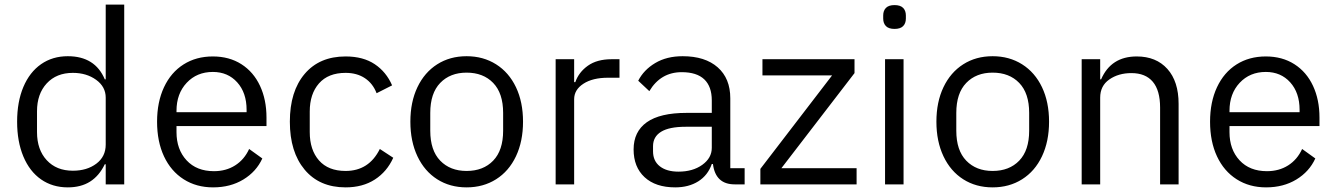

<svg xmlns="http://www.w3.org/2000/svg" viewBox="-20 -797 5775 830"><path d="M54 -271Q54 -357 81 -421Q108 -485 157.5 -519.5Q207 -554 273 -554Q391 -554 433 -454H437V-777H517V0H437V-87H433Q409 -37 369.5 -12Q330 13 273 13Q207 13 157.5 -21.5Q108 -56 81 -120.5Q54 -185 54 -271ZM437 -172V-375Q437 -422 395.5 -452Q354 -482 295 -482Q224 -482 182 -436.5Q140 -391 140 -316V-226Q140 -150 182 -104.5Q224 -59 295 -59Q356 -59 396.5 -89.5Q437 -120 437 -172Z M659 -271Q659 -356 689 -420Q719 -484 773.5 -518.5Q828 -553 900 -553Q971 -553 1023.5 -519.5Q1076 -486 1104 -426Q1132 -366 1132 -289V-252H743V-226Q743 -151 786.5 -104Q830 -57 905 -57Q957 -57 996.5 -82Q1036 -107 1057 -153L1114 -112Q1088 -55 1032 -21Q976 13 901 13Q829 13 774 -22Q719 -57 689 -121Q659 -185 659 -271ZM743 -312H1046V-322Q1046 -396 1005.5 -441Q965 -486 900 -486Q831 -486 787 -439Q743 -392 743 -318Z M1233 -271Q1233 -402 1297 -477.5Q1361 -553 1474 -553Q1550 -553 1600 -519.5Q1650 -486 1675 -428L1608 -394Q1592 -436 1557.5 -459Q1523 -482 1474 -482Q1399 -482 1359 -436.5Q1319 -391 1319 -315V-226Q1319 -149 1359 -103.5Q1399 -58 1474 -58Q1575 -58 1622 -153L1680 -115Q1653 -55 1600.5 -21Q1548 13 1474 13Q1361 13 1297 -63.5Q1233 -140 1233 -271Z M1754 -271Q1754 -356 1784.5 -420Q1815 -484 1870 -519Q1925 -554 1997 -554Q2069 -554 2124.5 -519Q2180 -484 2210.5 -420Q2241 -356 2241 -271Q2241 -186 2210.5 -121.5Q2180 -57 2124.5 -22Q2069 13 1997 13Q1925 13 1870 -22Q1815 -57 1784.5 -121.5Q1754 -186 1754 -271ZM2155 -232V-309Q2155 -394 2112 -438.5Q2069 -483 1997 -483Q1926 -483 1883 -438.5Q1840 -394 1840 -309V-232Q1840 -147 1883 -102.5Q1926 -58 1997 -58Q2069 -58 2112 -102.5Q2155 -147 2155 -232Z M2382 0V-541H2462V-442H2467Q2482 -485 2521.5 -513Q2561 -541 2624 -541H2658V-461H2608Q2542 -461 2502 -435Q2462 -409 2462 -368V0Z M2719 -151Q2719 -228 2776 -268.5Q2833 -309 2948 -309H3057V-363Q3057 -423 3024.5 -454Q2992 -485 2927 -485Q2836 -485 2787 -403L2739 -448Q2763 -495 2812.5 -524.5Q2862 -554 2931 -554Q3028 -554 3082.5 -506Q3137 -458 3137 -372V-70H3199V0H3156Q3073 0 3062 -88H3057Q3040 -39 2998.5 -13Q2957 13 2899 13Q2814 13 2766.5 -31Q2719 -75 2719 -151ZM3057 -158V-249H2944Q2873 -249 2838 -227.5Q2803 -206 2803 -165V-143Q2803 -101 2832.5 -78Q2862 -55 2913 -55Q2975 -55 3016 -84.5Q3057 -114 3057 -158Z M3683 -70V0H3267V-67L3577 -471H3276V-541H3674V-481L3358 -70Z M3798 -717V-730Q3798 -751 3810 -763Q3822 -775 3847 -775Q3872 -775 3884 -763Q3896 -751 3896 -730V-717Q3896 -696 3884 -684Q3872 -672 3847 -672Q3822 -672 3810 -684Q3798 -696 3798 -717ZM3886 0H3806V-541H3886Z M4028 -271Q4028 -356 4058.5 -420Q4089 -484 4144 -519Q4199 -554 4271 -554Q4343 -554 4398.5 -519Q4454 -484 4484.5 -420Q4515 -356 4515 -271Q4515 -186 4484.5 -121.5Q4454 -57 4398.5 -22Q4343 13 4271 13Q4199 13 4144 -22Q4089 -57 4058.5 -121.5Q4028 -186 4028 -271ZM4429 -232V-309Q4429 -394 4386 -438.5Q4343 -483 4271 -483Q4200 -483 4157 -438.5Q4114 -394 4114 -309V-232Q4114 -147 4157 -102.5Q4200 -58 4271 -58Q4343 -58 4386 -102.5Q4429 -147 4429 -232Z M4656 0V-541H4736V-454H4740Q4783 -553 4894 -553Q4978 -553 5026.5 -499Q5075 -445 5075 -348V0H4995V-332Q4995 -406 4963.5 -443.5Q4932 -481 4871 -481Q4815 -481 4775.5 -453.5Q4736 -426 4736 -375V0Z M5211 -271Q5211 -356 5241 -420Q5271 -484 5325.5 -518.5Q5380 -553 5452 -553Q5523 -553 5575.5 -519.5Q5628 -486 5656 -426Q5684 -366 5684 -289V-252H5295V-226Q5295 -151 5338.5 -104Q5382 -57 5457 -57Q5509 -57 5548.5 -82Q5588 -107 5609 -153L5666 -112Q5640 -55 5584 -21Q5528 13 5453 13Q5381 13 5326 -22Q5271 -57 5241 -121Q5211 -185 5211 -271ZM5295 -312H5598V-322Q5598 -396 5557.5 -441Q5517 -486 5452 -486Q5383 -486 5339 -439Q5295 -392 5295 -318Z"/></svg>

Font: IBM Plex Sans SC
Style: Regular
Weight: 400
Designer: Mike Abbink; Paul van der Laan; Pieter van Rosmalen; Eunyou Noh; Wujin Sim; Chorong Kim; Dohee Lee; Yejin We; Jinhee Kim
Foundry: Sandoll Inc.
Version: Version 1.000